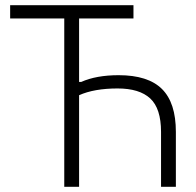

<svg xmlns="http://www.w3.org/2000/svg" viewBox="-20 -718 752 738"><path d="M227 0V-647H19V-698H493V-647H284V-403H292Q321 -416 357 -422.5Q393 -429 436 -429Q549 -429 602.5 -376Q656 -323 656 -211V0H599V-211Q599 -301 557.5 -339.5Q516 -378 432 -378Q387 -378 350 -371.5Q313 -365 284 -352V0Z"/></svg>

Font: IBM Plex Sans Condensed Light
Style: Regular
Weight: 300
Width: 3
Designer: Mike Abbink, Paul van der Laan, Pieter van Rosmalen
Foundry: Bold Monday
Version: Version 3.201